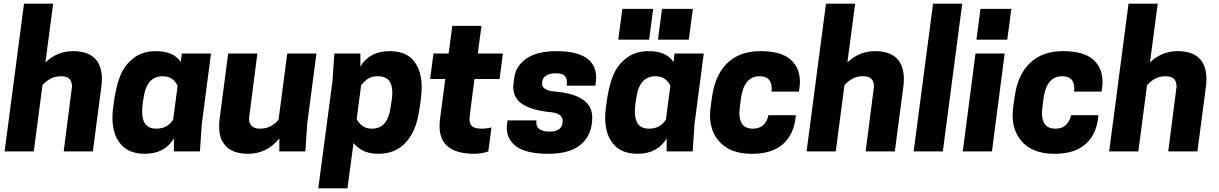

<svg xmlns="http://www.w3.org/2000/svg" viewBox="-20 -820 6603 1040"><path d="M483 0H325L370 -351Q370 -378 356.5 -392.5Q343 -407 310 -407Q275 -407 249 -391Q223 -375 210 -358L163 0H5L110 -800H268L226 -482Q291 -543 375 -543Q528 -543 532 -397Q532 -378 530 -358Z M1123 -530H965ZM764 13Q678 13 633.5 -39.5Q589 -92 589 -184Q589 -213 594 -246Q605 -341 630 -406Q655 -471 710 -510Q757 -543 824 -543Q921 -543 959 -484L965 -530H1123L1073 -149L1063 0H922V-70Q872 13 764 13ZM826 -123Q887 -123 918 -172L942 -355Q918 -407 861 -407Q772 -407 757 -284Q755 -273 753.5 -263Q752 -253 751 -242.5Q750 -232 750 -215Q750 -123 826 -123Z M1324 13Q1232 13 1194 -40Q1167 -73 1167 -136Q1167 -153 1169 -172L1216 -530H1374L1329 -179Q1329 -123 1389 -123Q1425 -123 1450.5 -139Q1476 -155 1489 -172L1536 -530H1694L1644 -149L1634 0H1493V-70Q1425 13 1324 13Z M1862 200H1704L1781 -381L1791 -530H1932V-460Q1983 -543 2090 -543Q2180 -543 2222 -489.5Q2264 -436 2264 -349Q2264 -296 2248 -206Q2230 -102 2174.5 -44.5Q2119 13 2030 13Q1975 13 1941 -7Q1907 -27 1895 -46ZM1993 -123Q2039 -123 2064 -153.5Q2089 -184 2097 -246Q2099 -263 2101 -273Q2103 -283 2104 -293Q2105 -303 2105 -319Q2105 -407 2028 -407Q1991 -407 1971.5 -392.5Q1952 -378 1939 -362L1936 -358L1912 -175Q1940 -123 1993 -123Z M2550 13Q2361 13 2361 -136Q2361 -153 2363 -172L2392 -392H2310L2328 -530H2410L2430 -680H2588L2568 -530H2704L2686 -392H2550Q2524 -195 2523 -177Q2523 -150 2537 -136.5Q2551 -123 2591 -123Q2605 -123 2621 -125.5Q2637 -128 2642 -130L2625 0Q2615 5 2592 9Q2569 13 2550 13Z M2950 13Q2832 13 2778.5 -25.5Q2725 -64 2725 -128L2729 -168H2886L2885 -156Q2885 -109 2955 -107Q3028 -107 3028 -165Q3028 -208 2956 -213Q2861 -223 2810.5 -255.5Q2760 -288 2760 -351Q2763 -391 2768.5 -415Q2774 -439 2789 -461Q2847 -543 2993 -543Q3209 -543 3209 -399Q3208 -377 3205 -356H3050L3051 -373Q3051 -397 3038 -410Q3025 -423 2988 -423Q2956 -423 2936 -409Q2916 -395 2916 -368Q2916 -329 2988 -324Q3188 -306 3188 -184Q3188 -91 3128.5 -39Q3069 13 2950 13Z M3792 -530H3634ZM3433 13Q3347 13 3302.5 -39.5Q3258 -92 3258 -184Q3258 -213 3263 -246Q3274 -341 3299 -406Q3324 -471 3379 -510Q3426 -543 3493 -543Q3590 -543 3628 -484L3634 -530H3792L3742 -149L3732 0H3591V-70Q3541 13 3433 13ZM3495 -123Q3556 -123 3587 -172L3611 -355Q3587 -407 3530 -407Q3441 -407 3426 -284Q3424 -273 3422.5 -263Q3421 -253 3420 -242.5Q3419 -232 3419 -215Q3419 -123 3495 -123ZM3496 -605H3329L3351 -772H3518ZM3711 -605H3544L3566 -772H3733Z M4052 13Q3928 13 3870 -61Q3826 -114 3826 -197Q3826 -220 3830 -246Q3836 -293 3842 -325Q3863 -429 3928 -486Q3993 -543 4099 -543Q4209 -543 4261 -498.5Q4313 -454 4313 -376Q4313 -359 4308 -324H4159L4160 -341Q4160 -407 4094 -407Q4009 -407 3993 -284Q3985 -226 3985 -209Q3985 -123 4057 -123Q4096 -123 4117 -145.5Q4138 -168 4142 -196H4291Q4286 -133 4259.5 -86.5Q4233 -40 4182.5 -13.5Q4132 13 4052 13Z M4827 0H4669L4714 -351Q4714 -378 4700.5 -392.5Q4687 -407 4654 -407Q4619 -407 4593 -391Q4567 -375 4554 -358L4507 0H4349L4454 -800H4612L4570 -482Q4635 -543 4719 -543Q4872 -543 4876 -397Q4876 -378 4874 -358Z M5087 0H4929L5034 -800H5192Z M5353 0H5195L5264 -530H5422ZM5436 -605H5269L5291 -772H5458Z M5691 13Q5567 13 5509 -61Q5465 -114 5465 -197Q5465 -220 5469 -246Q5475 -293 5481 -325Q5502 -429 5567 -486Q5632 -543 5738 -543Q5848 -543 5900 -498.5Q5952 -454 5952 -376Q5952 -359 5947 -324H5798L5799 -341Q5799 -407 5733 -407Q5648 -407 5632 -284Q5624 -226 5624 -209Q5624 -123 5696 -123Q5735 -123 5756 -145.5Q5777 -168 5781 -196H5930Q5925 -133 5898.5 -86.5Q5872 -40 5821.5 -13.5Q5771 13 5691 13Z M6466 0H6308L6353 -351Q6353 -378 6339.5 -392.5Q6326 -407 6293 -407Q6258 -407 6232 -391Q6206 -375 6193 -358L6146 0H5988L6093 -800H6251L6209 -482Q6274 -543 6358 -543Q6511 -543 6515 -397Q6515 -378 6513 -358Z"/></svg>

Font: Tanohe Sans
Style: Bold Italic
Weight: 700
Designer: Village Type and Design LLC & Cristiano Sobral
Foundry: Cooper Hewitt Smithsonian Design Museum
Version: Version 1.00;September 29, 2021;FontCreator 13.0.0.2655 64-b